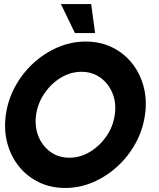

<svg xmlns="http://www.w3.org/2000/svg" viewBox="-20 -919 790 952"><path d="M303 13Q232 13 173.2 -15.2Q114.5 -43.5 74.2 -93.5Q34 -143.5 16.2 -209.2Q-1.5 -275 9 -350Q19.5 -425 55.5 -490.8Q91.5 -556.5 146.2 -606.5Q201 -656.5 267.5 -684.8Q334 -713 405 -713Q476.5 -713 535 -684.8Q593.5 -656.5 633.8 -606.5Q674 -556.5 691.8 -490.8Q709.5 -425 699 -350Q688.5 -275 652.5 -209.2Q616.5 -143.5 561.8 -93.5Q507 -43.5 440.8 -15.2Q374.5 13 303 13ZM324 -137Q377.5 -137 425.8 -166Q474 -195 507.5 -243.2Q541 -291.5 549 -350Q557.5 -408.5 537.8 -456.8Q518 -505 477.8 -534Q437.5 -563 384 -563Q330.5 -563 282.2 -534Q234 -505 200.8 -456.8Q167.5 -408.5 159 -350Q151 -291.5 170.5 -243.2Q190 -195 230.2 -166Q270.5 -137 324 -137ZM282 -899H432L451.5 -755H351.5Z"/></svg>

Font: Urbanist Black
Style: Italic
Weight: 900
Italic angle: -8°
Designer: Corey Hu
Foundry: Corey Hu
Version: Version 1.330; ttfautohint (v1.8.4.7-5d5b)